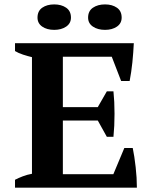

<svg xmlns="http://www.w3.org/2000/svg" viewBox="-20 -860 707 880"><path d="M593.3 -662.1Q591.3 -619.1 586.7 -574Q582 -528.8 574.2 -488.8H535.2L492.2 -600.1H268.1V-369.1H428.2L469.7 -441.4H500Q502.4 -418 503.7 -392.3Q504.9 -366.7 504.9 -338.4Q504.9 -310.1 503.7 -283.9Q502.4 -257.8 500 -232.9H469.7L428.2 -307.6H268.1V-61.5H499.5L549.8 -181.6H588.4Q592.3 -163.1 595.7 -140.6Q599.1 -118.2 601.8 -94Q604.5 -69.8 606 -45.7Q607.4 -21.5 607.4 0H48.8V-36.1Q64.9 -44.4 84.7 -52Q104.5 -59.6 126.5 -63.5V-598.1Q107.4 -602.5 86.2 -609.4Q64.9 -616.2 48.8 -626V-662.1ZM151.9 -779.3Q151.9 -809.6 173.6 -824.7Q195.3 -839.8 228.5 -839.8Q261.2 -839.8 283.2 -824.7Q305.2 -809.6 305.2 -779.3Q305.2 -752.9 283.2 -738Q261.2 -723.1 228.5 -723.1Q195.3 -723.1 173.6 -738Q151.9 -752.9 151.9 -779.3ZM383.8 -779.3Q383.8 -809.6 406 -824.7Q428.2 -839.8 461.4 -839.8Q494.1 -839.8 515.9 -824.7Q537.6 -809.6 537.6 -779.3Q537.6 -752.9 515.9 -738Q494.1 -723.1 461.4 -723.1Q428.2 -723.1 406 -738Q383.8 -752.9 383.8 -779.3Z"/></svg>

Font: PT Astra Serif
Style: Bold
Weight: 700
Designer: A.Korolkova, I. Chaeva
Foundry: ParaType Ltd
Version: Version 1.002